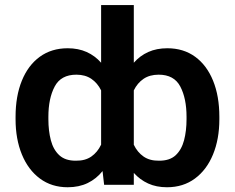

<svg xmlns="http://www.w3.org/2000/svg" viewBox="-20 -748 951 777"><path d="M867.7 -275.4V-265.6Q867.7 -185.1 842 -122.8Q816.4 -60.5 768.8 -25.4Q721.2 9.8 655.8 9.8Q612.8 9.8 579.6 -5.4Q546.4 -20.5 521.5 -48.3V0H401.4L395 -55.7Q370.1 -24.4 335 -7.3Q299.8 9.8 253.9 9.8Q189 9.8 141.6 -25.4Q94.2 -60.5 68.6 -122.8Q43 -185.1 43 -265.6V-275.4Q43 -358.9 68.4 -421.4Q93.8 -483.9 141.1 -518.3Q188.5 -552.7 253.9 -552.7Q296.9 -552.7 330.6 -537.6Q364.3 -522.5 389.2 -494.1V-727.5H521.5V-494.1Q546.4 -522.5 580.1 -537.6Q613.8 -552.7 657.2 -552.7Q722.7 -552.7 769.8 -518.3Q816.9 -483.9 842.3 -421.4Q867.7 -358.9 867.7 -275.4ZM734.9 -265.6V-275.4Q734.9 -349.6 709.7 -397.7Q684.6 -445.8 622.1 -445.8Q585.9 -445.8 561 -429Q536.1 -412.1 521.5 -382.3V-162.1Q536.1 -131.8 561 -114.5Q585.9 -97.2 623 -97.7Q666.5 -97.2 690.7 -119.6Q714.8 -142.1 724.9 -180.4Q734.9 -218.8 734.9 -265.6ZM175.8 -275.4V-265.6Q175.8 -218.8 185.8 -180.4Q195.8 -142.1 220.2 -119.6Q244.6 -97.2 287.6 -97.7Q324.7 -97.2 349.6 -114.5Q374.5 -131.8 389.2 -162.6V-382.3Q374.5 -412.1 349.6 -429Q324.7 -445.8 289.1 -445.8Q226.6 -445.8 201.2 -397.7Q175.8 -349.6 175.8 -275.4Z"/></svg>

Font: Inter Display Semi Bold
Style: Regular
Weight: 600
Designer: Rasmus Andersson
Foundry: rsms
Version: Version 4.000;git-37864ae